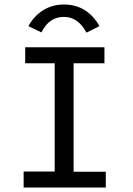

<svg xmlns="http://www.w3.org/2000/svg" viewBox="-20 -833 590 853"><path d="M85 0V-71H223V-552H92V-623H444V-552H307V-70H450V0ZM164 -689 106 -717Q132 -763 172.5 -788Q213 -813 264 -813Q367 -813 422 -717L364 -688Q327 -758 264 -758Q198 -758 164 -689Z"/></svg>

Font: Inconsolata SemiExpanded Medium
Style: Regular
Weight: 500
Width: 6
Monospace: yes
Designer: Raph Levien, Cyreal, Brenton Simpson
Foundry: Raph Levien, Cyreal, Google
Version: Version 3.001; ttfautohint (v1.8.2.53-6de2)